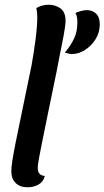

<svg xmlns="http://www.w3.org/2000/svg" viewBox="-20 -774 443 814"><path d="M97 20Q65 20 46.5 2Q28 -16 28 -48Q28 -64 32 -90.5Q36 -117 45.5 -165.5Q55 -214 72 -294.5Q89 -375 114 -498Q124 -554 131 -609Q138 -664 138 -701Q138 -724 134 -740Q144 -746 158 -750Q172 -754 187 -754Q213 -754 235.5 -739Q258 -724 258 -684Q258 -676 254.5 -652Q251 -628 244.5 -596Q238 -564 231.5 -531Q225 -498 220 -471Q196 -355 181 -281.5Q166 -208 157.5 -166Q149 -124 145.5 -104Q142 -84 141 -76Q140 -68 140 -62Q140 -30 170 -28Q164 -3 143 8.5Q122 20 97 20ZM286 -545Q273 -545 255 -551Q280 -581 294 -610.5Q308 -640 308 -679Q308 -690 306.5 -700Q305 -710 300 -719Q308 -723 322 -727Q336 -731 349 -731Q372 -731 387.5 -716Q403 -701 403 -671Q403 -636 385 -607.5Q367 -579 340 -562Q313 -545 286 -545Z"/></svg>

Font: Sansita Swashed
Style: Regular
Weight: 400
Designer: Pablo Cosgaya
Foundry: Omnibus-Type
Version: Version 1.003; ttfautohint (v1.8.3)